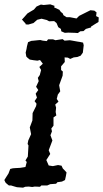

<svg xmlns="http://www.w3.org/2000/svg" viewBox="-34 -854 474 883"><path d="M72 9 44 7 30 3 17 -1H7L-3 -9L-9 -15L-14 -26L-4 -42L5 -56L13 -77L25 -80L38 -81L58 -82L71 -84L83 -86L89 -109L83 -116L94 -134L97 -185L93 -192L96 -208L109 -237L103 -268L115 -300L116 -334L132 -366L134 -377L125 -389L136 -405L130 -423L142 -440L132 -455L144 -481L140 -496L149 -509L155 -532L147 -546L163 -561L150 -578L138 -575L121 -577L103 -580L93 -588L87 -594L84 -612L88 -629L90 -641L95 -660L110 -666L121 -667L140 -669L151 -670L163 -667L181 -665L187 -673H210L221 -669L240 -672L254 -674L263 -667L287 -669L299 -667L321 -663L334 -661L348 -658L351 -646L349 -629L347 -612L337 -598L322 -592L305 -590L289 -583L278 -589L263 -590L264 -569L247 -549V-532L255 -525L254 -506L238 -462L243 -434L232 -419L227 -399L235 -387L220 -373L224 -359L222 -339L225 -323L212 -314V-276L202 -263L205 -250L198 -232L207 -208L190 -163L197 -146L179 -118L190 -93L209 -90L233 -95L249 -92L255 -79L263 -71L272 -61L269 -44L265 -26L251 -19L230 -16L224 -9L197 -7L183 -1H156L150 5L126 4L114 6L98 4L82 5ZM234 -729 226 -748 215 -757 192 -756 181 -762 157 -768 137 -763 120 -748 96 -741 84 -742V-745L67 -764L78 -776L92 -792L105 -800L122 -810L134 -824L154 -833L167 -831L197 -834L217 -827L215 -820L239 -809L246 -799L254 -793L258 -784L272 -775H287L318 -769L330 -781L346 -789L362 -797L382 -807L400 -805L410 -797L408 -780L420 -774L419 -753L401 -742L385 -732V-728L361 -721L350 -711L335 -710L324 -702L310 -703L280 -704L264 -703L248 -710L246 -721Z"/></svg>

Font: Winky Rough
Style: Italic
Weight: 400
Italic angle: -8.97852°
Designer: Simon Atzbach
Foundry: typofactur
Version: Version 1.206